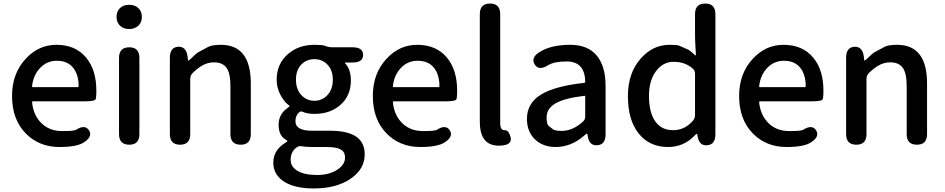

<svg xmlns="http://www.w3.org/2000/svg" viewBox="-20 -817 5334 1084"><path d="M316 13Q201 13 126 -63Q48 -142 48 -275Q48 -403 126 -486Q198 -564 299 -564Q406 -564 466 -492Q524 -423 524 -304Q524 -273 521 -259Q518 -245 462 -245H166Q161 -245 161 -240Q168 -167 213.5 -122Q259 -77 331 -77Q399 -77 409 -84Q459 -116 482 -82Q505 -47 455 -14Q415 13 316 13ZM161 -330Q160 -325 165 -325H419Q424 -325 424 -330Q424 -396 392.5 -435Q361 -474 301 -474Q247 -474 209 -436Q168 -395 161 -330Z M710 0Q652 0 652 -60V-490Q652 -550 710 -550Q767 -550 767 -490V-60Q767 0 710 0ZM709 -653Q677 -653 657.5 -672Q638 -691 638 -722Q638 -753 657.5 -771.5Q677 -790 709 -790Q741 -790 761 -771.5Q781 -753 781 -722Q781 -691 761 -672Q741 -653 709 -653Z M997 0Q939 0 939 -60V-491Q939 -550 986 -553Q1032 -555 1039 -497L1041 -481Q1042 -474 1043.5 -474Q1045 -474 1058 -486Q1089 -517 1101 -523Q1127 -537 1153 -551Q1175 -564 1227 -564Q1396 -564 1396 -346V-60Q1396 0 1339 0Q1281 0 1281 -60V-332Q1281 -403 1259 -434Q1237 -465 1188 -465Q1152 -465 1120 -446Q1093 -430 1066 -403Q1054 -390 1054 -372V-60Q1054 0 997 0Z M1751 247Q1648 247 1588 211Q1523 172 1523 101.5Q1523 31 1591 -11Q1603 -18 1603 -20.5Q1603 -23 1591 -30Q1553 -53 1553 -112.5Q1553 -172 1603 -207Q1615 -216 1615 -218Q1615 -220 1603 -229Q1584 -244 1564 -280Q1542 -321 1542 -367Q1542 -457 1606 -512Q1666 -564 1755 -564Q1798 -564 1812 -559Q1835 -550 1859 -550H1970Q2030 -550 2030 -507Q2030 -464 1970 -464H1930Q1925 -464 1928 -460Q1961 -426 1961 -363Q1961 -276 1901 -224Q1844 -174 1755 -174Q1715 -174 1688 -186Q1678 -191 1669 -183Q1648 -164 1648 -133Q1648 -79 1740 -79H1841Q1940 -79 1989.5 -46.5Q2039 -14 2039 55Q2039 137 1961 191Q1880 247 1751 247ZM1928 73Q1928 40 1903 26.5Q1878 13 1825 13H1742Q1705 13 1684 9Q1668 5 1655 15Q1621 39 1621 85Q1621 125 1660.5 148Q1700 171 1769 171Q1838 171 1883 142Q1928 113 1928 73ZM1681 -280.5Q1711 -248 1755 -248Q1799 -248 1829 -280.5Q1859 -313 1859 -366.5Q1859 -420 1829.5 -451.5Q1800 -483 1755 -483Q1710 -483 1680.5 -452Q1651 -421 1651 -367Q1651 -313 1681 -280.5Z M2353 13Q2238 13 2163 -63Q2085 -142 2085 -275Q2085 -403 2163 -486Q2235 -564 2336 -564Q2443 -564 2503 -492Q2561 -423 2561 -304Q2561 -273 2558 -259Q2555 -245 2499 -245H2203Q2198 -245 2198 -240Q2205 -167 2250.5 -122Q2296 -77 2368 -77Q2436 -77 2446 -84Q2496 -116 2519 -82Q2542 -47 2492 -14Q2452 13 2353 13ZM2198 -330Q2197 -325 2202 -325H2456Q2461 -325 2461 -330Q2461 -396 2429.5 -435Q2398 -474 2338 -474Q2284 -474 2246 -436Q2205 -395 2198 -330Z M2689 -129V-737Q2689 -797 2747 -797Q2804 -797 2804 -737V-123Q2804 -81 2828.5 -82Q2853 -83 2863 -41Q2872 1 2809 5Q2689 13 2689 -129Z M3117 13Q3045 13 3000 -30.5Q2955 -74 2955 -146Q2955 -234 3033.5 -282.5Q3112 -331 3278 -349Q3284 -350 3284 -356Q3282 -470 3179 -470Q3108 -470 3073 -448Q3022 -416 2999 -453Q2975 -491 3026 -523Q3091 -564 3199 -564Q3300 -564 3350 -502Q3399 -443 3399 -331V-59Q3399 0 3352 3Q3306 7 3298 -51L3297 -56Q3296 -63 3294 -63Q3292 -63 3278 -51Q3204 13 3117 13ZM3152 -78Q3214 -78 3272 -131Q3284 -142 3284 -159V-272Q3284 -277 3279 -276Q3166 -263 3114 -232Q3066 -203 3066 -154Q3066 -115 3078.5 -105.5Q3091 -96 3102 -87Q3113 -78 3152 -78Z M3752 13Q3647 13 3586 -63Q3525 -139 3525 -275Q3525 -404 3597 -486Q3665 -564 3761 -564Q3805 -564 3815 -559Q3842 -547 3869 -535Q3872 -534 3905 -505Q3909 -502 3909 -507L3906 -562Q3904 -593 3904 -624V-737Q3904 -797 3962 -797Q4019 -797 4019 -737V-59Q4019 0 3972 3Q3926 7 3918 -51L3917 -55Q3916 -62 3914 -62Q3912 -62 3900 -50Q3839 13 3752 13ZM3892 -135Q3904 -149 3904 -168V-401Q3904 -418 3892 -429Q3849 -468 3783 -468Q3724 -468 3685 -417Q3644 -363 3644 -276Q3644 -183 3679 -132.5Q3714 -82 3780 -82Q3846 -82 3892 -135Z M4421 13Q4306 13 4231 -63Q4153 -142 4153 -275Q4153 -403 4231 -486Q4303 -564 4404 -564Q4511 -564 4571 -492Q4629 -423 4629 -304Q4629 -273 4626 -259Q4623 -245 4567 -245H4271Q4266 -245 4266 -240Q4273 -167 4318.5 -122Q4364 -77 4436 -77Q4504 -77 4514 -84Q4564 -116 4587 -82Q4610 -47 4560 -14Q4520 13 4421 13ZM4266 -330Q4265 -325 4270 -325H4524Q4529 -325 4529 -330Q4529 -396 4497.5 -435Q4466 -474 4406 -474Q4352 -474 4314 -436Q4273 -395 4266 -330Z M4815 0Q4757 0 4757 -60V-491Q4757 -550 4804 -553Q4850 -555 4857 -497L4859 -481Q4860 -474 4861.5 -474Q4863 -474 4876 -486Q4907 -517 4919 -523Q4945 -537 4971 -551Q4993 -564 5045 -564Q5214 -564 5214 -346V-60Q5214 0 5157 0Q5099 0 5099 -60V-332Q5099 -403 5077 -434Q5055 -465 5006 -465Q4970 -465 4938 -446Q4911 -430 4884 -403Q4872 -390 4872 -372V-60Q4872 0 4815 0Z"/></svg>

Font: Resource Han Rounded TW Medium
Style: Regular
Weight: 500
Designer: Cyano Hao (round all glyphs); Ryoko NISHIZUKA 西塚涼子 (kana, bopomofo & ideographs); Paul D. Hunt (Latin, Greek & Cyrillic)
Foundry: Cyano Hao
Version: 0.990